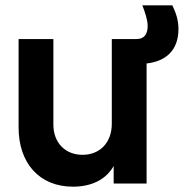

<svg xmlns="http://www.w3.org/2000/svg" viewBox="-20 -691 700 723"><path d="M255 12C323 12 379 -14 408 -66V0H532V-452C604 -460 652 -501 652 -582C652 -617 642 -643 629 -671H516C526 -645 536 -616 536 -594C536 -550 511 -544 494 -544H401V-225C401 -153 355 -108 291 -108C226 -108 181 -153 181 -222V-544H50V-211C50 -78 127 12 255 12Z"/></svg>

Font: Mluvka
Style: Bold
Weight: 700
Designer: Modified by Jiří Krblich, Original typeface by Gumpita Rahayu
Foundry: Gumpita Rahayu & Jiří Krblich
Version: Version 2.000;Glyphs 3.1.1 (3134)